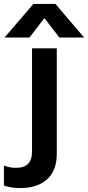

<svg xmlns="http://www.w3.org/2000/svg" viewBox="-100 -726 448 977"><path d="M70 -706H182L328 -535H202L126 -634L50 -535H-77ZM-80 218V116Q-53 128 -18 128Q23 128 43 107.5Q63 87 63 43V-480H189V56Q189 143 139 187Q89 231 4 231Q-44 231 -80 218Z"/></svg>

Font: Prompt Medium
Style: Regular
Weight: 500
Designer: Katatrad Team
Foundry: CadsonDemak
Version: Version 1.000